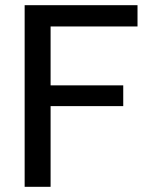

<svg xmlns="http://www.w3.org/2000/svg" viewBox="-20 -720 585 740"><path d="M75 0V-700H510V-618H175V-391H455V-311H175V0Z"/></svg>

Font: DM Sans 11pt Medium
Style: Regular
Weight: 500
Version: Version 4.004;gftools[0.9.30]